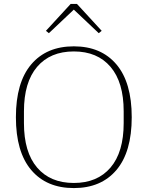

<svg xmlns="http://www.w3.org/2000/svg" viewBox="-20 -946 752 978"><path d="M356 -14Q476 -14 543 -92.5Q610 -171 610 -319V-379Q610 -527 543 -605.5Q476 -684 356 -684Q236 -684 169 -605.5Q102 -527 102 -379V-319Q102 -171 169 -92.5Q236 -14 356 -14ZM356 12Q217 12 139 -80Q61 -172 61 -349Q61 -526 139 -618Q217 -710 356 -710Q495 -710 573 -618Q651 -526 651 -349Q651 -172 573 -80Q495 12 356 12ZM214 -789 340 -926H372L498 -789L483 -777L356 -897L229 -777Z"/></svg>

Font: IBM Plex Serif ExtraLight
Style: Regular
Weight: 200
Designer: Mike Abbink, Paul van der Laan, Pieter van Rosmalen
Foundry: Bold Monday
Version: Version 2.5